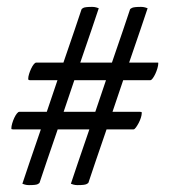

<svg xmlns="http://www.w3.org/2000/svg" viewBox="-20 -556 491 558"><path d="M45 -22Q47 -21 52.5 -19.5Q58 -18 64 -18Q85 -18 90 -21Q95 -24 95 -25Q102 -46 115.5 -86Q129 -126 146 -175Q163 -224 181 -278.5Q199 -333 216 -382Q233 -431 246.5 -471Q260 -511 267 -532Q265 -533 259.5 -534.5Q254 -536 248 -536Q227 -536 222 -533Q217 -530 217 -529Q210 -508 196.5 -468Q183 -428 166 -379Q149 -330 131 -275.5Q113 -221 96 -172Q79 -123 65.5 -83Q52 -43 45 -22ZM186 -22Q188 -21 193.5 -19.5Q199 -18 205 -18Q226 -18 231.5 -21Q237 -24 237 -25Q244 -46 257.5 -86Q271 -126 288 -175Q305 -224 323 -278.5Q341 -333 358 -382Q375 -431 388.5 -471Q402 -511 409 -532Q407 -533 401.5 -534.5Q396 -536 390 -536Q369 -536 363.5 -533Q358 -530 358 -529Q351 -508 337.5 -468Q324 -428 307 -379Q290 -330 272 -275.5Q254 -221 237 -172Q220 -123 206.5 -83Q193 -43 186 -22ZM85 -374Q82 -374 78 -369Q74 -364 70.5 -356.5Q67 -349 64.5 -341Q62 -333 62 -327Q62 -325 63 -324Q64 -323 67 -323H417Q420 -323 424 -328.5Q428 -334 431.5 -341.5Q435 -349 437.5 -357.5Q440 -366 440 -372Q440 -374 439.5 -374Q439 -374 435 -374ZM36 -231Q33 -231 29 -226Q25 -221 21.5 -213.5Q18 -206 15.5 -197.5Q13 -189 13 -183Q13 -181 14 -180.5Q15 -180 18 -180H368Q371 -180 375 -185.5Q379 -191 383 -198.5Q387 -206 389.5 -214Q392 -222 392 -228Q392 -230 391 -230.5Q390 -231 387 -231Z"/></svg>

Font: Vermiglione
Style: Italic
Weight: 400
Italic angle: -11°
Version: Version 1.105